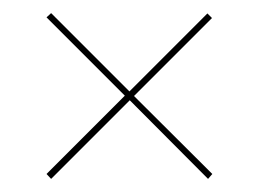

<svg xmlns="http://www.w3.org/2000/svg" viewBox="-20 -428 388 293"><path d="M58 -155 51 -162.5 170.5 -282 51 -401.5 58 -408 177.5 -288.5 296.5 -407.5 303.5 -400.5 184.5 -281.5 304 -162.5 297.5 -155 178 -275Z"/></svg>

Font: Imbue 100pt SemiBold
Style: Regular
Weight: 600
Designer: Tyler Finck
Foundry: Etcetera Type Company
Version: Version 1.102; ttfautohint (v1.8.3)